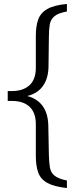

<svg xmlns="http://www.w3.org/2000/svg" viewBox="-20 -754 400 970"><path d="M19 -258V-294H40Q97 -294 129 -323.5Q161 -353 161 -411V-572Q161 -622 173 -655.5Q185 -689 219 -708.5Q253 -728 318 -734V-696Q274 -688 255 -672Q236 -656 231.5 -630.5Q227 -605 227 -568L225 -414Q223 -347 187.5 -308Q152 -269 81 -263ZM318 196Q253 189 219 170Q185 151 173 117.5Q161 84 161 33V-127Q161 -184 130 -214Q99 -244 40 -244H19V-281L81 -275Q150 -269 186 -230Q222 -191 224 -122L227 30Q228 66 232 91.5Q236 117 255 133Q274 149 318 158Z"/></svg>

Font: Piazzolla 24pt
Style: Regular
Weight: 400
Designer: Juan Pablo del Peral
Foundry: Huerta Tipografica
Version: Version 2.005